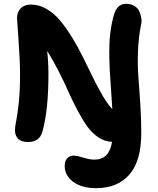

<svg xmlns="http://www.w3.org/2000/svg" viewBox="-20 -779 835 1014"><path d="M487.8 214.8Q411.1 214.8 366.5 181.2Q321.8 147.5 321.8 98.1Q321.8 71.3 334.7 57.1Q347.7 43 370.1 43Q387.7 43 420.2 53.5Q452.6 64 479 64Q517.6 64 540.5 41.3Q563.5 18.6 571.8 -29.8Q533.2 -31.2 499.5 -53.7Q465.8 -76.2 441.2 -110.6Q416.5 -145 389.6 -195.6Q362.8 -246.1 341.3 -294.9Q319.8 -343.8 289.1 -404.1Q258.3 -464.4 229 -509.8Q235.8 -454.1 235.8 -387.2Q235.8 -197.8 204.1 -84Q188.5 -28.8 127.9 -28.8Q92.8 -28.8 75.9 -45.9Q59.1 -63 59.1 -90.8Q59.1 -109.4 65.7 -141.6Q72.3 -173.8 79.1 -235.4Q85.9 -296.9 85.9 -387.2Q85.9 -455.1 77.9 -565.9Q69.8 -676.8 69.8 -683.1Q69.8 -714.4 89.1 -734.6Q108.4 -754.9 143.1 -754.9Q187 -754.9 227.8 -730.7Q268.6 -706.5 301.5 -665.8Q334.5 -625 364.5 -575.2Q394.5 -525.4 421.9 -469.7Q449.2 -414.1 473.4 -364.5Q497.6 -314.9 523.7 -270.8Q549.8 -226.6 573.2 -203.1Q571.3 -239.7 566.4 -305.2Q561.5 -370.6 559.6 -409.4Q557.6 -448.2 557.1 -500.7Q556.6 -553.2 562 -599.9Q567.4 -646.5 579.1 -691.9Q588.9 -727.5 604.5 -743.2Q620.1 -758.8 646 -758.8Q671.4 -758.8 689.7 -747.6Q708 -736.3 715.3 -720Q722.7 -703.6 726.1 -684.6Q729.5 -665.5 725.1 -649.9Q711.4 -581.1 708.7 -508.3Q706.1 -435.5 710.4 -379.9Q714.8 -324.2 720.5 -237.5Q726.1 -150.9 726.1 -78.1Q726.1 71.8 663.1 143.3Q600.1 214.8 487.8 214.8Z"/></svg>

Font: Shantell Sans Bouncy
Style: Bold
Weight: 700
Designer: Stephen Nixon, Anya Danilova, Shantell Martin
Foundry: Arrow Type
Version: Version 1.006;[9816181b4]